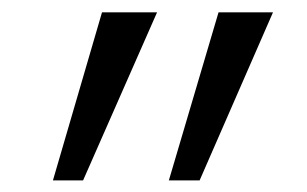

<svg xmlns="http://www.w3.org/2000/svg" viewBox="-20 -829 507 317"><path d="M258.8 -531.2 340.8 -808.6H430.7L309.6 -531.2ZM67.4 -531.2 148.4 -808.6H239.3L117.2 -531.2Z"/></svg>

Font: Gothic A1 Light
Style: Regular
Weight: 300
Version: Version 2.50